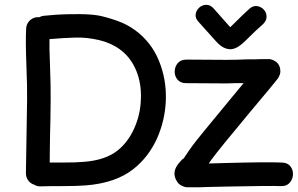

<svg xmlns="http://www.w3.org/2000/svg" viewBox="-20 -789 1264 815"><path d="M153 2Q177 1 244 1Q306 1 344 -2Q472 -12 547 -72Q610 -122 646 -200Q681 -279 684 -364Q687 -452 654.5 -531.5Q622 -611 552 -662Q519 -686 476.5 -701Q434 -716 399 -723Q364 -729 315 -729Q282 -729 260.5 -728.5Q239 -728 218 -726.5Q197 -725 166 -722Q156 -721 147 -716H143Q123 -717 107.5 -703Q92 -689 91 -668Q88 -613 92 -514Q96 -413 95 -367Q90 -86 90 -54Q90 -37 99.5 -23.5Q109 -10 125 -5Q138 3 153 2ZM191 -99Q191 -120 191.5 -152.5Q192 -185 192.5 -219.5Q193 -254 194 -282Q195 -335 195 -365Q196 -409 192 -518Q189 -594 190 -623Q250 -628 299 -629.5Q348 -631 400 -619Q451 -607 488 -580Q534 -547 558 -490Q581 -434 578 -368Q576 -302 549.5 -243.5Q523 -185 479 -150Q427 -109 336 -102Q303 -99 244 -99H191ZM774 6H825Q838 5 939 3Q1133 -1 1171 1Q1196 2 1209 -12.5Q1222 -27 1223.5 -46.5Q1225 -66 1213.5 -82Q1202 -98 1177 -99Q1117 -102 936 -97L866 -95L878 -112Q911 -157 1042 -314L1124 -412L1150 -444Q1156 -451 1159 -455Q1161 -459 1163 -462Q1165 -465 1166 -469L1168 -473Q1170 -478 1170 -486Q1170 -493 1168 -503Q1162 -523 1143 -532Q1138 -535 1133 -536L1127 -538H1090Q1068 -537 1027 -537Q1008 -536 983 -535.5Q958 -535 945 -535H931Q876 -535 772 -536Q747 -536 734.5 -521Q722 -506 721.5 -486Q721 -466 733.5 -451Q746 -436 770 -436Q876 -435 931 -435H943Q954 -435 977 -436Q999 -436 1014 -436L966 -378Q820 -202 798 -172Q788 -159 762 -120Q762 -118 761 -118L759 -116Q758 -116 754 -113Q750 -109 745 -103Q703 -59 733 -16Q742 -3 758 2Q762 4 766 5Q770 5 774 6ZM961 -580Q981 -582 1000 -597Q1009 -603 1025 -619Q1070 -664 1097 -687Q1112 -702 1111.5 -719Q1111 -736 1100 -748Q1089 -760 1072.5 -763Q1056 -766 1040 -753Q1011 -727 964 -680L958 -674L956 -675L886 -754Q872 -769 855 -768.5Q838 -768 825.5 -756.5Q813 -745 810.5 -728.5Q808 -712 823 -696L893 -618Q907 -602 918 -594Q939 -579 961 -580Z"/></svg>

Font: Balsamiq Sans
Style: Regular
Weight: 400
Designer: Michael Angeles
Foundry: Balsamiq SRL
Version: Version 1.020; ttfautohint (v1.8.4.7-5d5b);gftools[0.9.26]